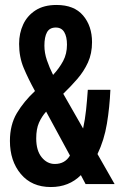

<svg xmlns="http://www.w3.org/2000/svg" viewBox="-20 -742 490 774"><path d="M185 12Q108 12 64 -40.5Q20 -93 20 -174Q20 -239 48 -286Q76 -333 121 -375Q94 -424 75.5 -468Q57 -512 57 -565Q57 -608 73.5 -643.5Q90 -679 123.5 -700.5Q157 -722 208 -722Q279 -722 315 -679.5Q351 -637 351 -572Q351 -526 334.5 -490Q318 -454 291.5 -423.5Q265 -393 235 -364L315 -224Q323 -261 327 -299Q331 -337 334 -380H425Q422 -310 411 -243.5Q400 -177 373 -121L442 0H325L306 -36Q258 12 185 12ZM159 -558Q159 -529 169 -499.5Q179 -470 194 -440Q219 -467 234.5 -496Q250 -525 250 -562Q250 -594 239 -612.5Q228 -631 205 -631Q180 -631 169.5 -612Q159 -593 159 -558ZM126 -184Q126 -135 148 -108Q170 -81 201 -81Q242 -81 262 -115L166 -292Q148 -272 137 -247Q126 -222 126 -184Z"/></svg>

Font: Special Gothic Condensed One
Style: Regular
Weight: 400
Designer: Alistair McCready
Foundry: Monolith
Version: Version 1.010; ttfautohint (v1.8.4.7-5d5b)